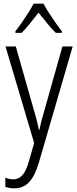

<svg xmlns="http://www.w3.org/2000/svg" viewBox="-20 -836 421 1046"><path d="M10 -583H66L163 -242Q175 -202 181 -177Q187 -152 192 -129H195Q200 -156 207.5 -184Q215 -212 224 -242L320 -583H376L192 49Q170 123 138.5 156.5Q107 190 58 190Q45 190 33 188Q21 186 9 182V132Q19 136 30 138.5Q41 141 52 141Q81 141 101.5 119Q122 97 138 41L166 -57ZM217 -816Q229 -793 247.5 -764.5Q266 -736 285 -709Q304 -682 317 -666V-657H284Q261 -679 237 -709Q213 -739 190 -767Q168 -739 143.5 -708.5Q119 -678 98 -657H64V-666Q80 -686 98.5 -712.5Q117 -739 134.5 -766.5Q152 -794 163 -816Z"/></svg>

Font: Noto Sans Tamil UI Condensed Light
Style: Regular
Weight: 300
Width: 3
Designer: Jelle Bosma - Monotype Design Team
Foundry: Monotype Imaging Inc.
Version: Version 2.004; ttfautohint (v1.8.4.7-5d5b)